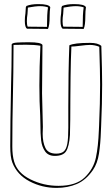

<svg xmlns="http://www.w3.org/2000/svg" viewBox="-20 -894 545 936"><path d="M101 -792Q101 -811 104 -829Q106 -851 106 -859L109 -865Q131 -874 167 -874Q218 -874 225 -859Q222 -840 222 -815Q222 -770 214 -753L115 -754H112Q101 -760 101 -792ZM275 -792Q275 -811 278 -829Q280 -851 280 -859L283 -865Q305 -874 341 -874Q392 -874 399 -859Q396 -840 396 -815Q396 -770 388 -753L289 -754H286Q275 -760 275 -792ZM214 -858Q198 -864 176 -864Q153 -864 116 -857Q116 -848 114 -826Q111 -808 111 -790Q111 -773 115 -764L209 -763Q209 -827 214 -858ZM388 -858Q372 -864 350 -864Q327 -864 290 -857Q290 -848 288 -826Q285 -808 285 -790Q285 -773 289 -764L383 -763Q383 -827 388 -858ZM473 -280 472 -257Q470 -193 462.5 -145Q455 -97 433 -65Q399 -16 354.5 3Q310 22 256 22Q185 22 124 -10Q63 -42 40 -102Q30 -128 30 -182Q30 -284 34 -480Q35 -519 36 -569Q37 -619 37 -678Q40 -685 63 -686.5Q86 -688 122 -688Q180 -688 187 -675Q187 -596 186 -557L185 -439Q185 -412 187 -358Q189 -302 189 -276L188 -242Q188 -200 201.5 -172.5Q215 -145 254 -145Q278 -145 290.5 -155.5Q303 -166 308 -192.5Q313 -219 313 -271V-372Q313 -548 318 -673Q341 -685 419 -685Q458 -685 474 -670V-669Q478 -545 478 -483Q478 -393 473 -280ZM464 -666Q442 -675 418 -675Q402 -675 372 -671Q342 -667 328 -667Q325 -600 324 -521Q323 -442 323 -417Q323 -297 321 -236Q317 -180 302.5 -157Q288 -134 247 -134Q215 -134 199.5 -156.5Q184 -179 180.5 -210Q177 -241 177 -289Q177 -318 176 -331Q172 -396 172 -478Q172 -564 177 -671Q147 -676 106 -676L46 -675Q46 -619 45 -543.5Q44 -468 43 -427Q40 -304 40 -180Q40 -136 49 -106Q65 -51 128.5 -19.5Q192 12 265 12Q351 12 393.5 -29.5Q436 -71 447.5 -125.5Q459 -180 462 -259L463 -281Q468 -393 468 -482Q468 -544 464 -666Z"/></svg>

Font: Londrina Outline
Style: Regular
Weight: 400
Designer: Marcelo Magalhaes
Foundry: Marcelo Magalhães
Version: Version 1.002